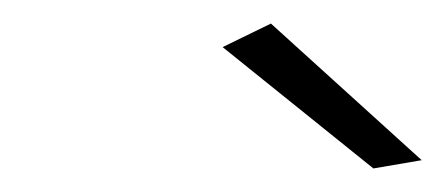

<svg xmlns="http://www.w3.org/2000/svg" viewBox="-20 -763 378 163"><path d="M297 -620 169 -723 210 -743 338 -627Z"/></svg>

Font: Argentum Sans ExtraLight
Style: Italic
Weight: 200
Italic angle: -11°
Designer: Julieta Ulanovsky (font), Cristiano Sobral (main changes and remaster)
Foundry: Julieta Ulanovsky (font), Cristiano Sobral (main changes and remaster)
Version: Version 2.007;June 15, 2022;FontCreator 14.0.0.2814 64-bit; 